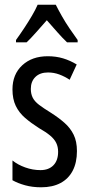

<svg xmlns="http://www.w3.org/2000/svg" viewBox="-20 -786 379 816"><path d="M307 -144Q307 -95 289 -60.5Q271 -26 237 -8Q203 10 155 10Q118 10 87 1.5Q56 -7 33 -20V-104Q55 -86 87 -74.5Q119 -63 152 -63Q187 -63 207 -83.5Q227 -104 227 -141Q227 -162 219 -178.5Q211 -195 193 -210Q175 -225 145 -242Q112 -263 86.5 -285Q61 -307 47 -336Q33 -365 33 -406Q33 -470 74.5 -508.5Q116 -547 183 -547Q218 -547 248 -538Q278 -529 306 -512L276 -447Q255 -461 232 -469.5Q209 -478 184 -478Q150 -478 130.5 -459Q111 -440 111 -408Q111 -387 119 -371Q127 -355 146 -340.5Q165 -326 196 -307Q229 -286 254 -264Q279 -242 293 -213.5Q307 -185 307 -144ZM217 -766Q228 -744 243 -717.5Q258 -691 276 -664.5Q294 -638 310 -616V-606H265Q244 -626 223 -650Q202 -674 179 -700Q156 -674 133.5 -648.5Q111 -623 93 -606H48V-616Q66 -641 83.5 -667.5Q101 -694 116 -719.5Q131 -745 140 -766Z"/></svg>

Font: Noto Sans ExtraCondensed
Style: Regular
Weight: 400
Width: 2
Designer: Monotype Design Team
Foundry: Monotype Imaging Inc.
Version: Version 2.013